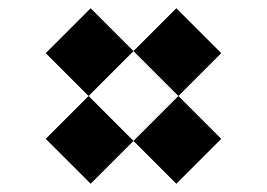

<svg xmlns="http://www.w3.org/2000/svg" viewBox="-20 -589 649 466"><path d="M408 -143 517 -252 200 -569 91 -460ZM200 -143 91 -252 408 -569 517 -460Z"/></svg>

Font: Exo Thin Black
Style: Regular
Weight: 900
Version: Version 2.000